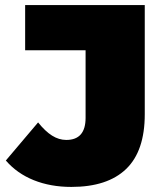

<svg xmlns="http://www.w3.org/2000/svg" viewBox="-20 -720 641 756"><path d="M261 16Q179 16 113 -10.5Q47 -37 3 -88L130 -238Q158 -203 185 -186Q212 -169 241 -169Q317 -169 317 -256V-522H79V-700H550V-270Q550 -125 476.5 -54.5Q403 16 261 16Z"/></svg>

Font: Montserrat-Alt1 Black
Style: Regular
Weight: 900
Designer: Differentunic
Foundry: Differentunic
Version: Version 7.222